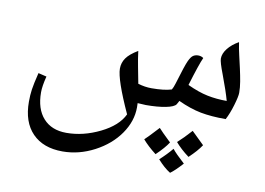

<svg xmlns="http://www.w3.org/2000/svg" viewBox="-69 -446 1152 835"><g transform="rotate(10 506.5 -29.0)"><path d="M571.3 0 534.7 -2 535.2 16.6Q535.2 78.1 496.1 134.3Q457 190.4 389.2 226.1Q321.3 261.7 249 261.7Q163.6 261.7 115.7 212.6Q67.9 163.6 67.9 73.7Q67.9 44.9 71.5 19.3Q75.2 -6.3 87.4 -55.7L124 -46.9Q112.8 -2.9 112.8 24.4Q112.8 97.7 149.4 138.4Q186 179.2 251.5 179.2Q325.7 179.2 399.4 143.1Q473.1 106.9 498 54.2Q432.6 -88.9 432.6 -136.7Q432.6 -162.6 447.3 -183.6Q461.9 -204.6 498 -226.1Q502.4 -190.9 508.8 -158.7L522.9 -85.4Q553.2 -76.2 582.5 -76.2Q638.7 -76.2 670.9 -86.4Q676.8 -95.7 682.6 -114.7Q707.5 -198.2 717.5 -219.5Q727.5 -240.7 737.1 -246.3Q746.6 -252 758.3 -252Q772 -252 781.7 -244.6Q768.1 -215.3 738.8 -118.2Q788.1 -95.2 828.4 -86.9Q868.7 -78.6 914.6 -78.6Q903.3 -119.6 877.4 -188.5Q857.4 -240.2 857.4 -255.9Q857.4 -277.8 875 -300.3Q892.6 -322.8 922.9 -339.8Q927.2 -310.5 934.1 -281.7Q940.9 -252.9 947 -225.3Q953.1 -197.8 957.5 -171.9Q961.9 -146 961.9 -123Q961.9 -106.9 950.2 -67.4Q938.5 -27.8 923.8 0Q859.4 0 812.5 -9Q765.6 -18.1 711.9 -43L703.1 -26.9Q694.8 -14.2 658.2 -7.1Q621.6 0 571.3 0ZM689.9 -330.1ZM718.3 29.3ZM718.3 76.2ZM703.1 142.1Q686.5 168 649.9 203.1Q613.3 174.8 590.3 147.9Q604 135.7 648.4 87.4Q660.2 101.1 703.1 142.1ZM846.7 128.9Q828.6 156.7 793 189.9Q755.9 162.1 732.9 134.8Q759.3 111.3 791.5 75.2ZM778.3 222.2Q746.1 257.8 726.1 272Q698.2 254.9 669.4 222.2Q699.7 194.8 723.1 166.5Q738.3 186 778.3 222.2ZM720.2 139.2ZM718.3 75.2ZM726.1 281.7Z"/></g></svg>

Font: Noto Naskh Arabic
Style: Regular
Weight: 400
Designer: Monotype Design team
Foundry: Monotype Imaging Inc.
Version: Version 1.01